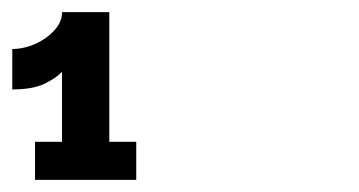

<svg xmlns="http://www.w3.org/2000/svg" viewBox="-20 -657 586 313"><path d="M202.1 -363.8H37.1V-425.8H81.1V-540Q73.2 -530.8 53.7 -521Q34.2 -511.2 0 -511.2V-577.1Q13.2 -577.1 27.1 -581.5Q41 -585.9 53 -594Q64.9 -602.1 73 -613Q81.1 -624 81.1 -637.2H158.2V-425.8H202.1Z"/></svg>

Font: Anonymous Pro
Style: Bold
Weight: 700
Monospace: yes
Designer: Mark Simonson
Version: Version 1.003